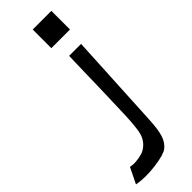

<svg xmlns="http://www.w3.org/2000/svg" viewBox="-332 -817 1078 1078"><g transform="rotate(-45 207.0 -277.5)"><path d="M220 -645V-793H368V-645ZM232 51Q235 41 237 29Q239 17 241 -2Q243 -21 244.5 -39.5Q246 -58 247 -89.5Q248 -121 249 -149Q250 -177 251.5 -225Q253 -273 254 -313Q255 -353 256.5 -420Q258 -487 260 -544H355L325 27Q321 106 308 144Q295 182 268 203Q242 223 161 233.5Q80 244 15 232L61 138Q79 143 105 141Q131 139 155 132Q179 125 200.5 104Q222 83 232 51Z"/></g></svg>

Font: OpenDyslexic
Style: Regular
Weight: 400
Designer: Abbie Gonzalez
Version: Version 0.920;hotconv 1.0.109;makeotfexe 2.5.65596